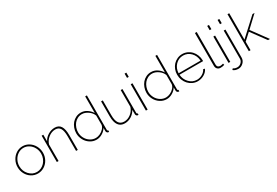

<svg xmlns="http://www.w3.org/2000/svg" viewBox="75 -1920 4744 3284"><g transform="rotate(-30 2447.0 -278.5)"><path d="M293.9 -527.8Q362.3 -527.8 420.2 -491Q478 -454.1 511.5 -391.8Q544.9 -329.6 544.9 -257.8Q544.9 -186 512 -124.5Q479 -63 420.9 -26.6Q362.8 9.8 293.9 9.8Q225.1 9.8 167.2 -26.6Q109.4 -63 76.7 -124.5Q43.9 -186 43.9 -257.8Q43.9 -329.6 77.4 -391.8Q110.8 -454.1 168.5 -491Q226.1 -527.8 293.9 -527.8ZM293 -22Q336.9 -22 377 -41Q417 -60.1 446 -92Q475.1 -124 492.4 -167.7Q509.8 -211.4 509.8 -258.8Q509.8 -322.3 480.7 -377Q451.7 -431.6 401.9 -463.9Q352.1 -496.1 293.9 -496.1Q236.3 -496.1 186.5 -463.6Q136.7 -431.2 107.4 -376Q78.1 -320.8 78.1 -256.8Q78.1 -160.2 141.4 -91.1Q204.6 -22 293 -22Z M1084 0H1049.8V-290Q1049.8 -396.5 1019.3 -446.3Q988.8 -496.1 922.9 -496.1Q851.6 -496.1 788.1 -447Q724.6 -397.9 704.1 -325.2V0H669.9V-520H702.6V-390.1Q734.4 -451.7 796.9 -489.7Q859.4 -527.8 928.7 -527.8Q1009.3 -527.8 1046.6 -469.7Q1084 -411.6 1084 -293.9Z M1202.6 -257.8Q1202.6 -311 1220.9 -360.6Q1239.3 -410.2 1270.8 -447Q1302.2 -483.9 1347.2 -505.9Q1392.1 -527.8 1442.9 -527.8Q1508.8 -527.8 1563.2 -492.2Q1617.7 -456.5 1650.9 -401.9V-730H1684.6V-51.8Q1684.6 -29.8 1702.6 -29.8V0Q1691.9 1.5 1684.6 -1Q1670.4 -4.4 1661.6 -16.4Q1652.8 -28.3 1652.8 -43V-106Q1620.6 -54.2 1565.7 -22.2Q1510.7 9.8 1452.6 9.8Q1382.3 9.8 1324.2 -29.1Q1266.1 -67.9 1234.4 -129.2Q1202.6 -190.4 1202.6 -257.8ZM1650.9 -171.9V-351.1Q1629.4 -410.6 1569.1 -453.4Q1508.8 -496.1 1447.8 -496.1Q1401.4 -496.1 1361.3 -475.6Q1321.3 -455.1 1294.7 -421.6Q1268.1 -388.2 1252.9 -345.5Q1237.8 -302.7 1237.8 -257.8Q1237.8 -195.8 1266.6 -141.6Q1295.4 -87.4 1346.2 -54.7Q1397 -22 1456.5 -22Q1496.1 -22 1539.6 -42Q1583 -62 1615.2 -97.7Q1647.5 -133.3 1650.9 -171.9Z M1843.8 -224.1V-520H1877.4V-228Q1877.4 -123.5 1911.6 -72.8Q1945.8 -22 2016.6 -22Q2087.4 -22 2147.9 -68.8Q2208.5 -115.7 2231.4 -189.9V-520H2265.6V-51.8Q2265.6 -29.8 2283.7 -29.8V0Q2270.5 1.5 2264.6 -1Q2252 -3.9 2243.2 -15.6Q2234.4 -27.3 2234.4 -42L2233.4 -127.9Q2199.7 -64.5 2139.6 -27.3Q2079.6 9.8 2009.8 9.8Q1928.2 9.8 1886 -49.6Q1843.8 -108.9 1843.8 -224.1Z M2429.2 -646V-730H2463.4V-646ZM2429.2 0V-520H2463.4V0Z M2588.9 -257.8Q2588.9 -311 2607.2 -360.6Q2625.5 -410.2 2657 -447Q2688.5 -483.9 2733.4 -505.9Q2778.3 -527.8 2829.1 -527.8Q2895 -527.8 2949.5 -492.2Q3003.9 -456.5 3037.1 -401.9V-730H3070.8V-51.8Q3070.8 -29.8 3088.9 -29.8V0Q3078.1 1.5 3070.8 -1Q3056.6 -4.4 3047.9 -16.4Q3039.1 -28.3 3039.1 -43V-106Q3006.8 -54.2 2951.9 -22.2Q2897 9.8 2838.9 9.8Q2768.6 9.8 2710.4 -29.1Q2652.3 -67.9 2620.6 -129.2Q2588.9 -190.4 2588.9 -257.8ZM3037.1 -171.9V-351.1Q3015.6 -410.6 2955.3 -453.4Q2895 -496.1 2834 -496.1Q2787.6 -496.1 2747.6 -475.6Q2707.5 -455.1 2680.9 -421.6Q2654.3 -388.2 2639.2 -345.5Q2624 -302.7 2624 -257.8Q2624 -195.8 2652.8 -141.6Q2681.6 -87.4 2732.4 -54.7Q2783.2 -22 2842.8 -22Q2882.3 -22 2925.8 -42Q2969.2 -62 3001.5 -97.7Q3033.7 -133.3 3037.1 -171.9Z M3450.7 9.8Q3398.9 9.8 3351.8 -12.2Q3304.7 -34.2 3271 -70.8Q3237.3 -107.4 3217.5 -157.7Q3197.8 -208 3197.8 -263.2Q3197.8 -316.9 3217 -366Q3236.3 -415 3269.5 -450.4Q3302.7 -485.8 3348.9 -506.8Q3395 -527.8 3446.8 -527.8Q3499.5 -527.8 3546.4 -506.6Q3593.3 -485.4 3626.7 -449.2Q3660.2 -413.1 3679.7 -363.5Q3699.2 -314 3699.7 -259.8Q3699.7 -249 3698.7 -244.1H3232.9Q3240.2 -148.9 3303.2 -84Q3366.2 -19 3452.6 -19Q3509.8 -19 3559.8 -48.3Q3609.9 -77.6 3630.9 -124L3661.6 -116.2Q3640.1 -61.5 3580.3 -25.9Q3520.5 9.8 3450.7 9.8ZM3231.9 -272.9H3666Q3659.7 -371.1 3597.7 -434.6Q3535.6 -498 3447.8 -498Q3359.9 -498 3298.3 -434.1Q3236.8 -370.1 3231.9 -272.9Z M3818.4 -730H3853.5V-88.9Q3853.5 -57.6 3869.6 -41.7Q3885.7 -25.9 3913.6 -25.9Q3936.5 -25.9 3972.7 -36.1L3980.5 -7.8Q3943.4 4.9 3904.3 4.9Q3865.7 4.9 3842 -18.8Q3818.4 -42.5 3818.4 -82Z M4061 -646V-730H4095.2V-646ZM4061 0V-520H4095.2V0Z M4265.6 -646V-730H4299.8V-646ZM4056.6 138.2 4077.6 116.2Q4106 141.1 4157.7 141.1Q4199.2 141.1 4232.4 109.4Q4265.6 77.6 4265.6 33.2V-520H4299.8V32.2Q4299.8 91.3 4256.6 132.1Q4213.4 172.9 4160.6 172.9Q4092.8 172.9 4056.6 138.2Z M4840.3 0 4628.4 -288.1 4495.6 -167V0H4461.4V-730H4495.6V-208L4832.5 -518.1H4873.5L4652.3 -310.1L4879.4 0Z"/></g></svg>

Font: Rawline ExtraLight
Style: Regular
Weight: 275
Designer: Matt McInerney, Pablo Impallari, Rodrigo Fuenzalida
Foundry: Matt McInerney, Pablo Impallari, Rodrigo Fuenzalida
Version: Version 4.020;PS 004.020;hotconv 1.0.88;makeotf.lib2.5.64775